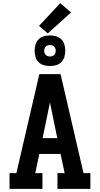

<svg xmlns="http://www.w3.org/2000/svg" viewBox="-20 -1210 640 1230"><path d="M41 0V-101H85L232 -735H368L515 -101H559V0H348V-101H394L368 -224H232L206 -101H252V0ZM347 -325 313 -490Q310 -506 306.5 -522Q303 -538 300 -554Q297 -538 293.5 -522Q290 -506 287 -490L253 -325ZM300 -787Q280 -787 260.5 -792.5Q241 -798 227 -812Q213 -826 207.5 -845.5Q202 -865 202 -885Q202 -905 207.5 -924.5Q213 -944 227 -958Q241 -972 260.5 -977.5Q280 -983 300 -983Q320 -983 339.5 -977.5Q359 -972 373 -958Q387 -944 392.5 -924.5Q398 -905 398 -885Q398 -865 392.5 -845.5Q387 -826 373 -812Q359 -798 339.5 -792.5Q320 -787 300 -787ZM300 -848Q307 -848 314.5 -850.5Q322 -853 327 -858Q332 -863 334.5 -870.5Q337 -878 337 -885Q337 -892 334.5 -899.5Q332 -907 327 -912Q322 -917 314.5 -919.5Q307 -922 300 -922Q293 -922 285.5 -919.5Q278 -917 273 -912Q268 -907 265.5 -899.5Q263 -892 263 -885Q263 -878 265.5 -870.5Q268 -863 273 -858Q278 -853 285.5 -850.5Q293 -848 300 -848ZM286 -996 230 -1044 366 -1190 435 -1130Z"/></svg>

Font: Iosevka Plex Etoile
Style: Bold
Weight: 700
Designer: Belleve Invis
Foundry: Belleve Invis
Version: Version 25.1.1; ttfautohint (v1.8.4)